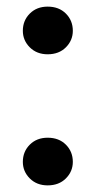

<svg xmlns="http://www.w3.org/2000/svg" viewBox="-20 -555 290 580"><path d="M124 5Q91 5 70 -16Q49 -37 49 -66Q49 -97 70 -118Q91 -139 124 -139Q158 -139 179 -118Q200 -97 200 -66Q200 -37 179 -16Q158 5 124 5ZM124 -391Q91 -391 70 -412Q49 -433 49 -462Q49 -493 70 -514Q91 -535 124 -535Q158 -535 179 -514Q200 -493 200 -462Q200 -433 179 -412Q158 -391 124 -391Z"/></svg>

Font: DM Sans 10pt SemiBold
Style: Regular
Weight: 600
Version: Version 4.004;gftools[0.9.30]